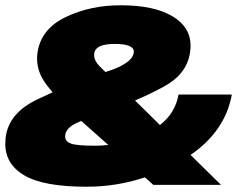

<svg xmlns="http://www.w3.org/2000/svg" viewBox="-57 -701 906 728"><path d="M271.5 7Q109 7 36 -35.5Q-37 -78 -37 -156Q-37 -165.5 -36 -175Q-27 -273 89.5 -326.5Q117 -339.5 142.5 -351Q133 -362.5 122.5 -375.5Q83.5 -425 83.5 -478.5Q83.5 -489 85 -500Q97.5 -590.5 191 -635.8Q284.5 -681 400.5 -681Q526 -681 595.8 -640Q665.5 -599 665.5 -528Q665.5 -515 663.5 -501.5Q651 -420 566.5 -374Q515 -345.5 455 -320L549.5 -227Q607.5 -272 620 -342.5H822Q797 -204 665.5 -113.5L781 0H524.5L492.5 -28.5Q385.5 7 271.5 7ZM342.5 -428Q384 -440.5 408 -454.5Q446 -475.5 450 -500.5Q450.5 -503 450.5 -505.5Q450.5 -519.5 432.2 -527Q414 -534.5 379 -534.5Q343 -534.5 323.5 -526.2Q304 -518 300.5 -500Q300 -496 300 -492Q300 -471 320 -450.5Q329.5 -440.5 342.5 -428ZM251 -242.5Q239 -237.5 231 -233.5Q195 -216 190.5 -190.5Q190 -186.5 190 -183Q190 -164.5 212.2 -156.5Q234.5 -148.5 304.5 -148.5Q329 -148.5 353.5 -151.5Z"/></svg>

Font: Rudi
Style: Regular
Weight: 400
Italic angle: -10°
Designer: Tyler Finck
Foundry: Etcetera Type Company
Version: Version 1.111; ttfautohint (v1.8.4)